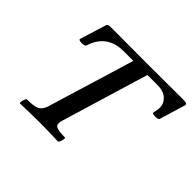

<svg xmlns="http://www.w3.org/2000/svg" viewBox="-150 -876 1088 1088"><g transform="rotate(45 394.5 -332.0)"><path d="M120 3Q115 3 116.5 -8Q118 -19 122.5 -30Q127 -41 131 -41Q187 -41 210 -52.5Q233 -64 244 -98L403 -622H326Q192 -622 153 -495Q151 -489 138 -487Q125 -485 113 -487Q101 -489 101 -495L150 -653Q152 -662 159 -664.5Q166 -667 183 -667Q253 -667 324 -666.5Q395 -666 466 -666Q539 -666 611 -666.5Q683 -667 755 -667Q775 -667 782 -664.5Q789 -662 789 -653L741 -495Q739 -489 726.5 -487Q714 -485 702 -487Q690 -489 690 -495Q697 -522 697 -540Q697 -574 671 -598Q645 -622 594 -622H516L358 -98Q347 -64 363 -52.5Q379 -41 436 -41Q440 -41 438.5 -30Q437 -19 432.5 -8Q428 3 424 3Q347 0 271 0Q195 0 120 3Z"/></g></svg>

Font: Junicode SmExp
Style: Bold Italic
Weight: 700
Width: 6
Italic angle: -11°
Designer: Peter S. Baker
Version: Version 2.205; ttfautohint (v1.8.4)